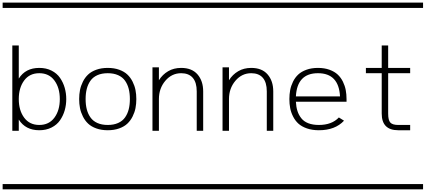

<svg xmlns="http://www.w3.org/2000/svg" viewBox="-20 -990 3222 1453"><path d="M122.1 0H73.2V-646H122.1V-395.5Q172.9 -476.1 277.3 -476.1Q329.6 -476.1 370.1 -455.6Q410.6 -435.1 434.3 -400.6Q458 -366.2 469.7 -325.4Q481.4 -284.7 481.4 -240.2Q481.4 -195.8 469.7 -155Q458 -114.3 434.3 -79.8Q410.6 -45.4 370.1 -24.9Q329.6 -4.4 277.3 -4.4Q172.9 -4.4 122.1 -85ZM162.8 -380.9Q122.1 -325.7 122.1 -240.2Q122.1 -154.8 162.8 -99.6Q203.6 -44.4 277.3 -44.4Q351.1 -44.4 391.8 -99.6Q432.6 -154.8 432.6 -240.2Q432.6 -325.7 391.8 -380.9Q351.1 -436 277.3 -436Q203.6 -436 162.8 -380.9ZM0 402.8H530.3V442.9H0ZM0 -970.2H530.3V-930.2H0Z M1005.4 -308.6Q1011.7 -276.4 1011.7 -240.2Q1011.7 -204.1 1005.4 -171.9Q999 -139.6 983.4 -108.4Q967.8 -77.1 943.8 -54.4Q919.9 -31.7 881.8 -18.1Q843.8 -4.4 795.4 -4.4Q747.1 -4.4 709 -18.1Q670.9 -31.7 647 -54.4Q623 -77.1 607.4 -108.4Q591.8 -139.6 585.4 -171.9Q579.1 -204.1 579.1 -240.2Q579.1 -276.4 585.4 -308.6Q591.8 -340.8 607.4 -372.1Q623 -403.3 647 -426Q670.9 -448.7 709 -462.4Q747.1 -476.1 795.4 -476.1Q843.8 -476.1 881.8 -462.4Q919.9 -448.7 943.8 -426Q967.8 -403.3 983.4 -372.1Q999 -340.8 1005.4 -308.6ZM954.1 -162.8Q962.9 -197.3 962.9 -240.2Q962.9 -283.2 954.1 -317.6Q945.3 -352.1 926.3 -379.2Q907.2 -406.2 874 -421.1Q840.8 -436 795.4 -436Q750 -436 716.8 -421.1Q683.6 -406.2 664.6 -379.2Q645.5 -352.1 636.7 -317.6Q627.9 -283.2 627.9 -240.2Q627.9 -197.3 636.7 -162.8Q645.5 -128.4 664.6 -101.3Q683.6 -74.2 716.8 -59.3Q750 -44.4 795.4 -44.4Q840.8 -44.4 874 -59.3Q907.2 -74.2 926.3 -101.3Q945.3 -128.4 954.1 -162.8ZM530.3 402.8H1060.5V442.9H530.3ZM530.3 -970.2H1060.5V-930.2H530.3Z M1133.8 -480.5H1182.6V-382.8Q1209.5 -425.8 1252.2 -450.9Q1294.9 -476.1 1351.1 -476.1Q1432.1 -476.1 1474.9 -426.8Q1517.6 -377.4 1517.6 -298.3V0H1468.8V-298.3Q1468.8 -366.7 1438.5 -401.4Q1408.2 -436 1351.1 -436Q1279.8 -436 1231.2 -378.7Q1182.6 -321.3 1182.6 -240.2V0H1133.8ZM1060.5 402.8H1590.8V442.9H1060.5ZM1060.5 -970.2H1590.8V-930.2H1060.5Z M1664.1 -480.5H1712.9V-382.8Q1739.7 -425.8 1782.5 -450.9Q1825.2 -476.1 1881.3 -476.1Q1962.4 -476.1 2005.1 -426.8Q2047.9 -377.4 2047.9 -298.3V0H1999V-298.3Q1999 -366.7 1968.8 -401.4Q1938.5 -436 1881.3 -436Q1810.1 -436 1761.5 -378.7Q1712.9 -321.3 1712.9 -240.2V0H1664.1ZM1590.8 402.8H2121.1V442.9H1590.8ZM1590.8 -970.2H2121.1V-930.2H1590.8Z M2219.2 -260.3H2553.2Q2543.9 -436 2386.2 -436Q2228.5 -436 2219.2 -260.3ZM2219.2 -220.2Q2221.2 -180.7 2231 -150.1Q2240.7 -119.6 2260.3 -95Q2279.8 -70.3 2313.2 -57.4Q2346.7 -44.4 2393.1 -44.4Q2491.2 -44.4 2544.4 -101.1L2583.5 -76.7Q2516.1 -4.4 2393.1 -4.4Q2342.3 -4.4 2302.5 -18.3Q2262.7 -32.2 2238.3 -54.4Q2213.9 -76.7 2198 -108.2Q2182.1 -139.6 2176 -171.9Q2169.9 -204.1 2169.9 -240.2Q2169.9 -276.4 2176 -308.6Q2182.1 -340.8 2197.5 -372.1Q2212.9 -403.3 2236.8 -425.8Q2260.7 -448.2 2299.1 -462.2Q2337.4 -476.1 2386.2 -476.1Q2435.1 -476.1 2473.4 -462.2Q2511.7 -448.2 2535.6 -425.8Q2559.6 -403.3 2575 -372.1Q2590.3 -340.8 2596.4 -308.6Q2602.5 -276.4 2602.5 -240.2V-220.2ZM2121.1 402.8H2651.4V442.9H2121.1ZM2121.1 -970.2H2651.4V-930.2H2121.1Z M2868.7 -646H2917.5V-476.1H3084V-436H2917.5V-130.4Q2917.5 -80.1 2934.1 -62.3Q2950.7 -44.4 2993.7 -44.4H3084V-4.4H2993.7Q2868.7 -4.4 2868.7 -130.4V-436H2749V-476.1H2868.7ZM2651.4 402.8H3181.6V442.9H2651.4ZM2651.4 -970.2H3181.6V-930.2H2651.4Z"/></svg>

Font: AzarMehrMSRS1
Style: Regular
Weight: 1
Designer: Amin Abedi
Version: Version 1.00